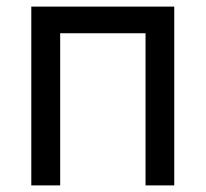

<svg xmlns="http://www.w3.org/2000/svg" viewBox="-20 -561 622 581"><path d="M507.3 -541V0H420.4V-460.4H162.1V0H74.7V-541Z"/></svg>

Font: Inter 17pt
Style: Regular
Weight: 400
Version: Version 4.001;git-66647c0bb